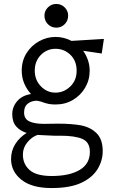

<svg xmlns="http://www.w3.org/2000/svg" viewBox="-20 -664 574 972"><path d="M500 101Q500 149 474 192Q448 235 391.5 261.5Q335 288 241 288Q141 288 88.5 246Q36 204 36 141Q36 99 57.5 65Q79 31 115 9Q82 -1 62 -24Q42 -47 42 -86Q42 -123 67 -152Q92 -181 137 -188Q115 -212 102.5 -242Q90 -272 90 -306Q90 -356 114 -394.5Q138 -433 177.5 -455Q217 -477 261 -477Q304 -477 342 -457L506 -467L495 -393L401 -407Q416 -386 425 -360Q434 -334 434 -306Q434 -259 411 -220Q388 -181 349 -158Q310 -135 261 -135Q242 -135 226 -138Q210 -141 186 -150Q179 -152 171 -153.5Q163 -155 154 -153Q135 -151 118.5 -137.5Q102 -124 102 -94Q102 -62 128.5 -49.5Q155 -37 202 -37L273 -38Q344 -38 392 -29Q440 -19 470 11.5Q500 42 500 101ZM261 -195Q303 -195 335.5 -226Q368 -257 368 -306Q368 -356 336.5 -386.5Q305 -417 261 -417Q218 -417 187 -386Q156 -355 156 -306Q156 -259 187 -227Q218 -195 261 -195ZM96 117Q95 165 129 196Q163 227 242 227Q331 227 383 196.5Q435 166 435 105Q435 56 397.5 39.5Q360 23 285 23H252Q229 22 208.5 21Q188 20 170 19Q141 29 118.5 56.5Q96 84 96 117ZM265 -524Q240 -524 222.5 -541.5Q205 -559 205 -585Q205 -609 222.5 -626.5Q240 -644 265 -644Q290 -644 307.5 -626.5Q325 -609 325 -585Q325 -559 307.5 -541.5Q290 -524 265 -524Z"/></svg>

Font: Lil Grotesk
Style: Regular
Weight: 400
Designer: Bastien Sozeau
Foundry: NBR — Bastien Sozeau
Version: Version 4.002; ttfautohint (v1.8.4.7-5d5b)